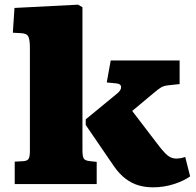

<svg xmlns="http://www.w3.org/2000/svg" viewBox="-20 -788 839 822"><path d="M635 14Q602 14 573 5.5Q544 -3 518 -22.5Q492 -42 468 -76L347 -253V-277L482 -388Q499 -402 498.5 -415.5Q498 -429 478 -431L437 -435L454 -529H749V-428L702 -423Q682 -421 670 -414Q658 -407 637 -389L546 -313L653 -173Q680 -137 697 -123Q714 -109 735 -109Q742 -109 751.5 -110.5Q761 -112 773 -116L794 -33Q768 -14 725 0Q682 14 635 14ZM43 0V-96L80 -98Q96 -99 102 -107.5Q108 -116 108 -143V-583Q108 -617 101.5 -631Q95 -645 70 -646L35 -648L42 -754L314 -768L333 -757V-145Q333 -119 338.5 -109.5Q344 -100 366 -98L394 -95V0Z"/></svg>

Font: Literata Variable Black
Style: Regular
Weight: 900
Designer: Latin by Veronika Burian and Jose Scaglione. Greek by Irene Vlachou. Cyrillic by Vera Evstafieva.
Foundry: TypeTogether
Version: Version 3.021